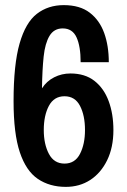

<svg xmlns="http://www.w3.org/2000/svg" viewBox="-20 -718 496 750"><path d="M237 12Q174 12 128 -19Q82 -50 57.5 -123Q33 -196 33 -323Q33 -466 56.5 -548Q80 -630 124 -664Q168 -698 229 -698Q292 -698 330.5 -668.5Q369 -639 387 -589Q405 -539 405 -475H295Q295 -537 279 -572Q263 -607 225 -607Q191 -607 173.5 -578Q156 -549 150.5 -497Q145 -445 144 -373Q162 -401 191.5 -416Q221 -431 255 -431Q312 -431 349 -402Q386 -373 404.5 -323Q423 -273 423 -210Q423 -142 398.5 -92Q374 -42 332.5 -15Q291 12 237 12ZM232 -79Q273 -79 292.5 -117Q312 -155 312 -210Q312 -267 292.5 -304.5Q273 -342 232 -342Q191 -342 171 -304.5Q151 -267 151 -210Q151 -155 171 -117Q191 -79 232 -79Z"/></svg>

Font: Archivo Narrow SemiBold
Style: Regular
Weight: 600
Designer: Hector Gatti
Foundry: Omnibus-Type
Version: Version 3.002